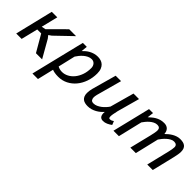

<svg xmlns="http://www.w3.org/2000/svg" viewBox="73 -1152 2044 2044"><g transform="rotate(45 1095.0 -130.0)"><path d="M211.4 -188.5H151.9L105.5 0H23.9L128.4 -430.7H211.4L165 -243.2L210.9 -252L390.6 -430.7H494.6L308.1 -251.5L276.4 -229.5L300.8 -198.2L413.6 0H320.8Z M467.8 0ZM596.2 -430.7H655.8L648.4 -359.9Q662.6 -375 679.7 -389.4Q696.8 -403.8 717.3 -415Q737.8 -426.3 762 -433.3Q786.1 -440.4 814 -440.4Q837.4 -440.4 859.4 -433.8Q881.3 -427.2 898.2 -411.9Q915 -396.5 925.3 -371.1Q935.5 -345.7 935.5 -308.6Q935.5 -243.2 915.5 -185.3Q895.5 -127.4 859.6 -84Q823.7 -40.5 773.9 -15.1Q724.1 10.3 665 10.3Q633.3 10.3 609.6 5.9Q585.9 1.5 574.2 -4.4L530.3 179.2H447.3ZM786.6 -375.5Q762.2 -375.5 739.3 -364.3Q716.3 -353 697 -336.2Q677.7 -319.3 662.4 -300.3Q647 -281.2 637.2 -265.1L591.8 -71.3Q621.1 -54.7 657.2 -54.7Q693.4 -54.7 728 -72.5Q762.7 -90.3 789.8 -123Q816.9 -155.8 833.3 -201.7Q849.6 -247.6 849.6 -304.2Q849.6 -319.3 845 -332.5Q840.3 -345.7 832 -355.2Q823.7 -364.7 812.3 -370.1Q800.8 -375.5 786.6 -375.5Z M1003.9 0ZM1372.1 -177.7Q1363.8 -142.1 1360.1 -119.1Q1356.4 -96.2 1356.9 -82.8Q1357.4 -69.3 1361.6 -64.2Q1365.7 -59.1 1372.6 -59.1Q1390.1 -59.1 1400.1 -64.9Q1410.2 -70.8 1418.5 -76.2L1435.1 -34.2Q1414.1 -18.1 1387.9 -5.9Q1361.8 6.3 1333.5 5.9Q1320.8 5.9 1310.1 1.7Q1299.3 -2.4 1292 -12Q1284.7 -21.5 1281.5 -37.1Q1278.3 -52.7 1280.8 -76.2Q1266.1 -59.6 1247.6 -43.9Q1229 -28.3 1207.3 -16.4Q1185.5 -4.4 1160.6 2.9Q1135.7 10.3 1107.9 10.3Q1085.9 10.3 1066.9 5.6Q1047.9 1 1033.9 -10Q1020 -21 1012 -39.6Q1003.9 -58.1 1003.9 -85.9Q1003.9 -100.6 1006.3 -118.4Q1008.8 -136.2 1013.2 -153.8L1090.3 -430.7H1171.9L1093.3 -144Q1090.8 -132.8 1089.1 -122.8Q1087.4 -112.8 1087.4 -103.5Q1087.4 -83 1096.9 -68.8Q1106.4 -54.7 1131.8 -54.7Q1154.3 -54.7 1176.3 -64.5Q1198.2 -74.2 1218.3 -89.4Q1238.3 -104.5 1255.1 -123Q1272 -141.6 1283.7 -159.7L1358.9 -430.7H1441.9Z M1487.8 0ZM1742.2 0 1802.2 -244.6Q1809.1 -273.9 1813.2 -295.9Q1817.4 -317.9 1817.4 -334.5Q1817.4 -354.5 1806.4 -365Q1795.4 -375.5 1774.9 -375.5Q1752 -375.5 1731.2 -365Q1710.4 -354.5 1692.4 -338.9Q1674.3 -323.2 1659.7 -305.2Q1645 -287.1 1634.8 -272.5L1569.8 0H1487.8L1592.8 -430.7H1652.8L1644 -359.4Q1659.7 -373 1676.3 -387.5Q1692.9 -401.9 1712.9 -413.6Q1732.9 -425.3 1757.3 -432.9Q1781.7 -440.4 1812.5 -440.4Q1833 -440.4 1848.1 -434.3Q1863.3 -428.2 1873.5 -417.2Q1883.8 -406.2 1889.2 -391.4Q1894.5 -376.5 1895.5 -358.4Q1910.6 -373.5 1928.5 -388.2Q1946.3 -402.8 1966.6 -414.6Q1986.8 -426.3 2009 -433.3Q2031.2 -440.4 2054.7 -440.4Q2078.1 -440.4 2096.7 -436Q2115.2 -431.6 2128.4 -421.1Q2141.6 -410.6 2148.7 -393.3Q2155.8 -376 2155.8 -350.1Q2155.8 -332 2151.9 -308.1Q2147.9 -284.2 2141.1 -255.4L2079.6 0H1996.6L2059.6 -259.3Q2064.9 -281.7 2068.4 -302Q2071.8 -322.3 2071.8 -335Q2071.8 -355.5 2059.8 -365.5Q2047.9 -375.5 2025.9 -375.5Q2006.3 -375.5 1986.1 -364.5Q1965.8 -353.5 1947.5 -337.2Q1929.2 -320.8 1913.8 -302Q1898.4 -283.2 1888.2 -267.6L1824.7 0Z"/></g></svg>

Font: PT Astra Sans
Style: Italic
Weight: 400
Italic angle: -16°
Designer: A.Korolkova, I. Chaeva
Foundry: ParaType Ltd
Version: Version 1.001; ttfautohint (v1.6)